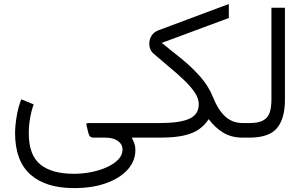

<svg xmlns="http://www.w3.org/2000/svg" viewBox="-20 -691 1530 964"><path d="M148.9 -167Q124.5 -95.7 124.5 -22Q124.5 87.4 182.1 134.5Q239.7 181.6 351.1 181.6Q394.5 181.6 437.7 173.1Q481 164.6 516.6 148.4Q552.2 132.3 573.7 109.9Q595.2 87.4 595.2 59.6Q595.2 33.7 572 16.8Q548.8 0 507.8 0H447.8Q428.7 0 423.3 -24.9L414.1 -62.5Q411.1 -73.2 422.9 -73.2H711.4V0H641.6Q650.4 17.6 655 31Q659.7 44.4 659.7 63Q659.7 116.7 621.8 159.7Q584 202.6 514.6 228Q445.3 253.4 351.6 253.4Q209 253.4 132.3 184.8Q55.7 116.2 55.7 -22.5Q55.7 -59.6 63.7 -107.2Q71.8 -154.8 86.9 -192.4Z M792 -475.6Q839.8 -437.5 890.6 -396.5Q941.4 -355.5 984.1 -307.6Q1026.9 -259.8 1050.3 -201.2Q1074.7 -139.6 1110.6 -106.4Q1146.5 -73.2 1198.7 -73.2H1212.9V0H1198.7Q1142.1 0 1101.3 -24.7Q1060.5 -49.3 1027.8 -92.8Q1007.8 -62 978.5 -41.5Q949.2 -21 902.6 -10.5Q856 0 782.7 0H691.9V-73.2H782.2Q882.3 -73.2 930.2 -94.5Q978 -115.7 978 -168Q978 -196.8 957.5 -227.1Q937 -257.3 903.6 -289.3Q870.1 -321.3 830.3 -354.2Q790.5 -387.2 752 -420.9Q729.5 -439.5 729.5 -472.7Q729.5 -492.2 740.5 -511Q751.5 -529.8 775.9 -539.1L1128.9 -670.9V-600.6Z M1193.4 0V-73.2H1232.9Q1278.3 -73.2 1302 -86.7Q1325.7 -100.1 1334.2 -126.2Q1342.8 -152.3 1342.8 -189.5V-652.3H1410.6V-189.9Q1410.6 -95.2 1370.6 -47.6Q1330.6 0 1232.4 0Z"/></svg>

Font: Vazir Light WOL-UI
Style: Light-WOL-UI
Weight: 300
Designer: Saber Rastikerdar
Foundry: Saber Rastikerdar
Version: Version 30.1.0